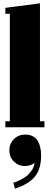

<svg xmlns="http://www.w3.org/2000/svg" viewBox="-20 -765 299 1154"><path d="M69.8 369.1 60.1 333Q64.9 331.5 72.8 329.1Q80.6 326.7 101.1 316.7Q121.6 306.6 137.9 294.4Q154.3 282.2 169.4 260.7Q184.6 239.3 188 214.8Q162.1 232.9 130.9 232.9Q90.8 232.9 63.5 206.1Q36.1 179.2 36.1 139.2Q36.1 98.6 63.5 71.3Q90.8 43.9 130.9 43.9Q181.2 43.9 204.1 77.9Q227.1 111.8 227.1 169.9Q227.1 251 189.7 296.4Q152.3 341.8 69.8 369.1ZM39.1 -682.1H12.2V-717.8L220.2 -745.1V-36.1H247.1V0H12.2V-36.1H39.1Z"/></svg>

Font: Lletraferida
Style: Heavy
Weight: 900
Designer: Josep Patau Bellart
Foundry: Josep Patau Bellart
Version: Version 1.000